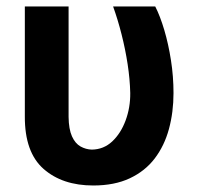

<svg xmlns="http://www.w3.org/2000/svg" viewBox="-20 -566 616 596"><path d="M57.1 -545.9H192.9V-203.1Q193.4 -165 203.4 -142.8Q213.4 -120.6 230 -111.3Q246.6 -102.1 265.1 -101.6Q301.8 -102.1 328.4 -127Q355 -151.9 369.9 -192.1Q384.8 -232.4 384.3 -277.3Q383.3 -320.3 376.2 -366.7Q369.1 -413.1 357.4 -459.2Q345.7 -505.4 331.1 -545.9H461.9Q477.1 -516.1 490 -472.7Q502.9 -429.2 510.7 -378.9Q518.6 -328.6 518.6 -277.3Q518.6 -217.8 504.4 -165.5Q490.2 -113.3 460.2 -74Q430.2 -34.7 382.8 -12.5Q335.4 9.8 269.5 9.8Q173.8 9.8 115.2 -41.7Q56.6 -93.3 57.1 -204.6Z"/></svg>

Font: Inter Cardless Tabular Bold
Style: Bold
Weight: 700
Designer: Rasmus Andersson
Foundry: rsms
Version: Version 4.000;git-4fc901f